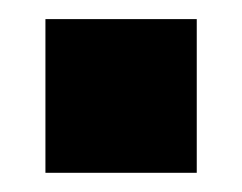

<svg xmlns="http://www.w3.org/2000/svg" viewBox="-20 -380 255 202"><path d="M187 -359.9V-198.2H27.8V-359.9Z"/></svg>

Font: D-DIN-PRO Heavy
Style: Bold
Weight: 900
Designer: Charles Nix
Foundry: CyberFei
Version: Version 1.000;hotconv 1.0.109;makeotfexe 2.5.65596